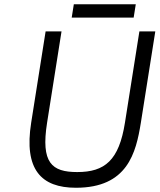

<svg xmlns="http://www.w3.org/2000/svg" viewBox="-20 -880 752 905"><path d="M318 -797H610L620 -860H328ZM127 -302C92 -81 174 5 338 5C581 5 621 -159 644 -302L712 -732H637L569 -302C541 -124 474 -69 344 -69C224 -69 172 -112 202 -302L270 -732H195Z"/></svg>

Font: Exo
Style: Regular Italic
Weight: 400
Designer: Natanael Gama
Version: Version 1.00